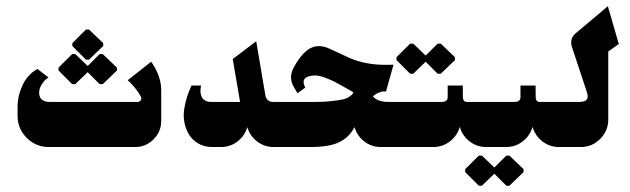

<svg xmlns="http://www.w3.org/2000/svg" viewBox="-20 -474 2031 619"><path d="M222.7 -202.7 262.7 -241.3 301.3 -202.7H311.3L357 -246.7V-256L311.3 -299.7H301.3L262.7 -261.3L222.7 -299.7H212.7L168.7 -256V-246.7L212.7 -202.7ZM257 -281.7H267L312.7 -325.7V-335L267 -378.7H257L213.3 -335V-325.7ZM137.3 0H415.7Q450.3 0 475 -24.7Q499.7 -49.3 499.7 -84V-185.7Q499.7 -198.7 496.3 -212.8Q493 -227 488.3 -237.7Q483.7 -248.3 478.8 -257Q474 -265.7 470.7 -270.3Q467.3 -275 467.3 -275L391.7 -215.3Q394.7 -212.7 399.5 -208.2Q404.3 -203.7 415.8 -189.7Q427.3 -175.7 434.3 -162.3Q437.3 -156.7 433.8 -151Q430.3 -145.3 423.7 -145.3H142Q108.3 -145.3 106.3 -171.7Q106.3 -173.3 106.3 -175Q106.3 -188.3 113.8 -200.7Q121.3 -213 128.7 -218.7L136.3 -224.3L100.7 -251.7Q87.3 -244.3 76.7 -233.7Q66 -223 59.5 -212.3Q53 -201.7 48.2 -188.8Q43.3 -176 41.2 -167Q39 -158 37.8 -147.8Q36.7 -137.7 36.7 -135Q36.7 -132.3 36.7 -130V-100.7Q36.7 -59 66.2 -29.5Q95.7 0 137.3 0Z M692.3 0Q722.3 0 745.8 -18Q769.3 -36 777.3 -64.3Q785.3 -36 808.8 -18Q832.3 0 862.3 0H923.7V-145.3H860.3Q845.3 -145.3 838.3 -158Q836.3 -162 835.7 -166L806 -341L730.3 -283.7L754 -145.3H661Q651.3 -145.3 644.3 -148.3Q637.3 -151.3 633.8 -155.8Q630.3 -160.3 628.5 -166.3Q626.7 -172.3 626.3 -177.3Q626 -182.3 626.7 -187.8Q627.3 -193.3 627.7 -195.3Q628 -197.3 628.3 -198.3H597.3Q588.7 -179.3 583.2 -162.2Q577.7 -145 574.2 -124.5Q570.7 -104 573.8 -83.5Q577 -63 586.7 -44.7Q597.7 -24.3 618 -12.2Q638.3 0 663 0Z M977.7 0Q1010.7 0 1034.8 -4Q1059 -8 1075.7 -16.7Q1092.3 -25.3 1103.2 -36.5Q1114 -47.7 1123 -64Q1131.7 -35.3 1154.8 -17.7Q1178 0 1208 0H1340.3V-145.3H1232.7Q1195.7 -145.7 1182.3 -163.7Q1192.7 -172.3 1203.2 -176.2Q1213.7 -180 1219 -179.3L1224.3 -178.7L1248.7 -265.3L1221.7 -265Q1159.7 -265 1108.7 -286.3Q1097 -291.3 1074.2 -302.3Q1051.3 -313.3 1038.7 -318.7Q1023 -325.3 1007 -325.3Q1000.3 -325.3 993.5 -323.5Q986.7 -321.7 981 -318.8Q975.3 -316 969.7 -311.5Q964 -307 959.7 -302.7Q955.3 -298.3 950.7 -292.5Q946 -286.7 943 -282.5Q940 -278.3 936.3 -272.5Q932.7 -266.7 931.2 -263.8Q929.7 -261 927.3 -256.7L925 -252.3Q918 -239 918.3 -223.8Q918.7 -208.7 926 -195.7L939 -173.3L964.3 -191.7Q964.3 -191.7 960.3 -200.3Q953 -224.3 981.3 -229.3Q988 -230.7 997 -230.7Q1009.3 -230.7 1029.2 -223.2Q1049 -215.7 1063.7 -207.8Q1078.3 -200 1097.8 -188.8Q1117.3 -177.7 1119.7 -176.3Q1116.3 -171 1115.2 -169.3Q1114 -167.7 1105.3 -161.8Q1096.7 -156 1085.2 -153.5Q1073.7 -151 1049.8 -148.2Q1026 -145.3 994 -145.3H877V0Z M1312.3 -236.3 1352.3 -275 1391 -236.3H1401L1446.7 -280.3V-289.7L1401 -333.3H1391L1352.3 -295L1312.3 -333.3H1302.3L1258.3 -289.7V-280.3L1302.3 -236.3ZM1377 0Q1407 0 1430.7 -18.3Q1454.3 -36.7 1462.3 -65Q1470.3 -36.7 1493.8 -18.3Q1517.3 0 1547.3 0H1588.7V-145.3H1484.3Q1476 -145.3 1473 -154.7Q1472.3 -157.3 1472.3 -159.7L1472 -198.3H1423.3V-159.7Q1423.3 -153.3 1418.3 -149.3Q1413.3 -145.3 1402.3 -145.3H1307V0Z M1533.7 124.7 1573.7 86 1612.3 124.7H1622.3L1668 80.7V71.3L1622.3 27.7H1612.3L1573.7 66L1533.7 27.7H1523.7L1479.7 71.3V80.7L1523.7 124.7ZM1611.7 0Q1641.7 0 1665.3 -18.3Q1689 -36.7 1697 -65Q1705 -36.7 1728.5 -18.3Q1752 0 1782 0H1823.3V-145.3H1719Q1710.7 -145.3 1707.7 -154.7Q1707 -157.3 1707 -159.7L1706.7 -198.3H1658V-159.7Q1658 -153.3 1653 -149.3Q1648 -145.3 1637 -145.3H1541.7V0Z M1776.3 0H1852.3Q1889 0 1915 -26.2Q1941 -52.3 1941 -89V-308L1975 -332L1939.7 -454L1836.3 -367Q1815.3 -349.3 1824 -322.3L1872.3 -176.3Q1877.3 -161 1871.7 -153.2Q1866 -145.3 1845.7 -145.3H1776.3Z"/></svg>

Font: Jomhuria
Style: Regular
Weight: 400
Designer: Arabic design by Kourosh Beigpour, Latin design by Eben Sorkin, engineering by Lasse Fister and Khaled Hosney
Version: Version 1.0000